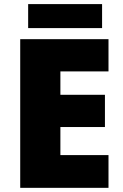

<svg xmlns="http://www.w3.org/2000/svg" viewBox="-20 -902 589 922"><path d="M501 0H77.1V-713.9H501V-559.1H270V-446.8H483.9V-292H270V-157.2H501ZM470.2 -882.3V-767.1H115.2V-882.3Z"/></svg>

Font: Open Sans ExtraBold
Style: Regular
Weight: 800
Designer: Monotype Design Team
Foundry: Monotype Imaging Inc.
Version: Version 3.003; ttfautohint (v1.8.4)